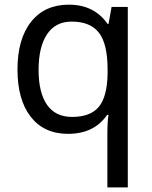

<svg xmlns="http://www.w3.org/2000/svg" viewBox="-20 -566 655 826"><path d="M272.9 9.8Q169.4 9.8 112.3 -63.5Q55.2 -136.7 55.2 -267.1Q55.2 -397.9 113.5 -471.9Q171.9 -545.9 275.9 -545.9Q385.7 -545.9 442.9 -462.9H446.8L460 -536.1H529.8V240.2H441.9V11.2Q441.9 -42.5 446.8 -71.8H440.9Q384.8 9.8 272.9 9.8ZM290 -63Q368.7 -63 404.8 -106Q440.9 -148.9 442.9 -248V-266.1Q442.9 -377 405.8 -425Q368.7 -473.1 288.1 -473.1Q219.2 -473.1 182.6 -418.9Q146 -364.7 146 -265.1Q146 -167 182.4 -115Q218.8 -63 290 -63Z"/></svg>

Font: NotoSans
Style: Regular
Weight: 400
Designer: Monotype Design team
Foundry: Monotype Imaging Inc.
Version: Version 1.04; ttfautohint (v1.4.1)